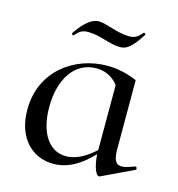

<svg xmlns="http://www.w3.org/2000/svg" viewBox="-89 -632 669 722"><g transform="rotate(15 245.0 -271.5)"><path d="M131 -477C145 -491 153 -503 181 -503C229 -503 268 -479 310 -479C336 -479 354 -492 390 -547C393 -550 386 -556 383 -554C369 -538 358 -527 333 -527C286 -527 241 -552 209 -552C173 -552 140 -508 124 -484C121 -480 128 -474 131 -477ZM482 -60C460 -52 444 -47 433 -47C409 -47 400 -64 400 -108V-374C366 -389 326 -399 284 -399C156 -399 35 -313 35 -162C35 -49 102 10 181 10C245 10 293 -27 332 -68C335 -19 349 11 359 11C361 11 362 11 364 10L488 -49C492 -52 487 -63 482 -60ZM220 -30C153 -30 112 -94 112 -193C112 -301 162 -379 246 -379C279 -379 308 -367 332 -337V-84C302 -56 263 -30 220 -30Z"/></g></svg>

Font: Cormorant Infant Book
Style: Regular
Weight: 500
Designer: Christian Thalmann (Catharsis Fonts)
Version: Version 1.000;PS 002.000;hotconv 1.0.88;makeotf.lib2.5.64775